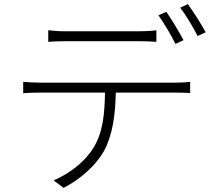

<svg xmlns="http://www.w3.org/2000/svg" viewBox="-20 -863 1040 927"><path d="M866 -669C844 -711 808 -770 783 -806L745 -789C772 -751 808 -691 827 -651ZM651 -664C676 -664 709 -663 735 -661V-717C709 -713 676 -712 651 -712H293C262 -712 239 -714 213 -717V-661C236 -663 263 -664 295 -664ZM174 -464C143 -464 118 -466 92 -468V-413C119 -415 143 -416 174 -416H487C485 -315 478 -226 432 -151C393 -85 320 -27 239 8L287 44C370 2 444 -67 481 -132C523 -209 537 -306 539 -416H828C850 -416 878 -415 898 -414V-468C875 -465 849 -464 828 -464ZM850 -826C879 -788 912 -733 934 -689L973 -707C953 -745 914 -806 887 -843Z"/></svg>

Font: Source Han Sans SC Light
Style: Regular
Weight: 300
Designer: Ryoko NISHIZUKA (kana & ideographs); Paul D. Hunt (Latin, Greek & Cyrillic); Wenlong ZHANG (bopomofo); Sandoll Communica
Foundry: Adobe Systems Incorporated
Version: Version 1.004;PS 1.004;hotconv 1.0.82;makeotf.lib2.5.63406